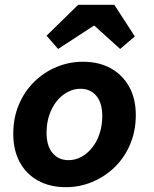

<svg xmlns="http://www.w3.org/2000/svg" viewBox="-20 -764 640 796"><path d="M254 12Q186 12 137 -15.5Q88 -43 61.5 -92.5Q35 -142 35 -209Q35 -276 58.5 -331Q82 -386 122.5 -425.5Q163 -465 215 -486.5Q267 -508 323 -508Q391 -508 440 -480.5Q489 -453 516 -403.5Q543 -354 543 -287Q543 -221 519.5 -165.5Q496 -110 455 -70.5Q414 -31 362 -9.5Q310 12 254 12ZM264 -100Q292 -100 317 -113.5Q342 -127 361.5 -151Q381 -175 392.5 -209Q404 -243 404 -283Q404 -337 379.5 -366.5Q355 -396 313 -396Q286 -396 260.5 -382.5Q235 -369 215.5 -345Q196 -321 184.5 -287.5Q173 -254 173 -213Q173 -159 198 -129.5Q223 -100 264 -100ZM221 -561 173 -616 304 -744H454L539 -613L478 -561L372 -657H368Z"/></svg>

Font: Source Code Pro ExtraLight
Style: Bold Italic
Weight: 700
Italic angle: -11°
Monospace: yes
Version: Version 1.016;hotconv 1.0.116;makeotfexe 2.5.65601